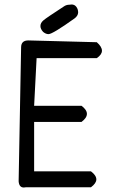

<svg xmlns="http://www.w3.org/2000/svg" viewBox="-20 -842 540 855"><path d="M196 -690Q184 -690 172 -700Q160 -713 160 -726Q160 -740 173.5 -751.5Q187 -763 264 -813Q275 -821 289 -821L299 -822Q312 -822 320 -811.5Q328 -801 328 -786Q327 -771 312 -760Q214 -690 196 -690ZM86 -7Q65 -7 63 -35L74 -631Q74 -662 106 -662L411 -654Q434 -634 434 -616Q434 -599 411 -583H143L132 -371H343Q367 -353 367 -335Q367 -317 343 -299H132V-79H385Q409 -61 409 -43Q409 -26 385 -8H95Z"/></svg>

Font: Xiaolai SC
Style: Regular
Weight: 400
Designer: Nozomi Seto 瀬戸のぞみ
Version: Version 3.11;December 4, 2020;FontCreator 13.0.0.2613 64-bit